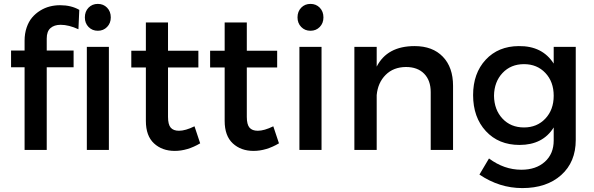

<svg xmlns="http://www.w3.org/2000/svg" viewBox="-20 -774 3066 991"><path d="M37.1 -426.8V-513.2H106.9V-564Q106.9 -600.6 117.4 -631.6Q127.9 -662.6 145.8 -683.6Q163.6 -704.6 187.3 -719.2Q210.9 -733.9 236.8 -740.5Q262.7 -747.1 290 -747.1Q347.7 -747.1 389.2 -723.1L384.8 -623Q335 -646 293 -646Q259.8 -646 240.5 -628.9Q221.2 -611.8 221.2 -575.2V-513.2H359.9V-426.8H221.2V0H106.9V-426.8ZM418 -684.1Q418 -714.8 437 -734.4Q456.1 -753.9 484.9 -753.9Q513.7 -753.9 532.7 -734.4Q551.8 -714.8 551.8 -684.1Q551.8 -654.3 532.7 -634.8Q513.7 -615.2 484.9 -615.2Q456.1 -615.2 437 -634.8Q418 -654.3 418 -684.1ZM428.2 0V-532.2H542V0Z M657.7 -425.8V-512.2H732.9V-658.2H847.2V-512.2H1003.9V-425.8H847.2V-170.9Q847.2 -131.3 861.1 -115.2Q875 -99.1 903.8 -99.1Q937 -99.1 983.9 -122.1L1013.2 -34.2Q947.3 4.9 881.8 4.9Q816.9 4.9 774.9 -33.9Q732.9 -72.8 732.9 -149.9V-425.8Z M1064.5 -425.8V-512.2H1139.6V-658.2H1253.9V-512.2H1410.6V-425.8H1253.9V-170.9Q1253.9 -131.3 1267.8 -115.2Q1281.7 -99.1 1310.5 -99.1Q1343.8 -99.1 1390.6 -122.1L1419.9 -34.2Q1354 4.9 1288.6 4.9Q1223.6 4.9 1181.6 -33.9Q1139.6 -72.8 1139.6 -149.9V-425.8Z M1515.6 -684.1Q1515.6 -714.8 1534.7 -734.4Q1553.7 -753.9 1582.5 -753.9Q1611.3 -753.9 1630.4 -734.4Q1649.4 -714.8 1649.4 -684.1Q1649.4 -654.3 1630.4 -634.8Q1611.3 -615.2 1582.5 -615.2Q1553.7 -615.2 1534.7 -634.8Q1515.6 -654.3 1515.6 -684.1ZM1525.4 0V-532.2H1639.6V0Z M1809.1 0V-532.2H1924.3V-430.2Q1978.5 -536.1 2120.1 -536.1Q2212.9 -536.1 2265.6 -481.4Q2318.4 -426.8 2318.4 -331.1V0H2203.1V-298.8Q2203.1 -358.9 2169.2 -393.6Q2135.3 -428.2 2075.2 -428.2Q2010.7 -427.7 1970.5 -387.5Q1930.2 -347.2 1924.3 -283.2V0Z M2421.9 -283.2Q2421.9 -395.5 2486.8 -465.6Q2551.8 -535.6 2657.7 -536.1Q2779.3 -537.6 2837.9 -445.8V-532.2H2951.7V-51.8Q2951.7 62.5 2876.5 129.6Q2801.3 196.8 2675.8 196.8Q2557.6 196.8 2454.6 127L2503.9 43.9Q2582 102.1 2670.9 102.1Q2746.6 102.1 2792.2 61Q2837.9 20 2837.9 -48.8V-116.2Q2781.7 -25.9 2661.6 -25.9Q2553.7 -25.9 2487.8 -97.2Q2421.9 -168.5 2421.9 -283.2ZM2529.8 -279.8Q2530.8 -207.5 2573.5 -161.9Q2616.2 -116.2 2684.6 -116.2Q2752 -116.2 2794.9 -161.9Q2837.9 -207.5 2837.9 -279.8Q2837.9 -352.1 2794.9 -397.5Q2752 -442.9 2684.6 -442.9Q2616.7 -442.9 2573.7 -397.2Q2530.8 -351.6 2529.8 -279.8Z"/></svg>

Font: Trueno
Style: Regular
Weight: 400
Designer: Julieta Ulanovsky
Foundry: Julieta Ulanovsky
Version: Version 3.001b | FøM Fix